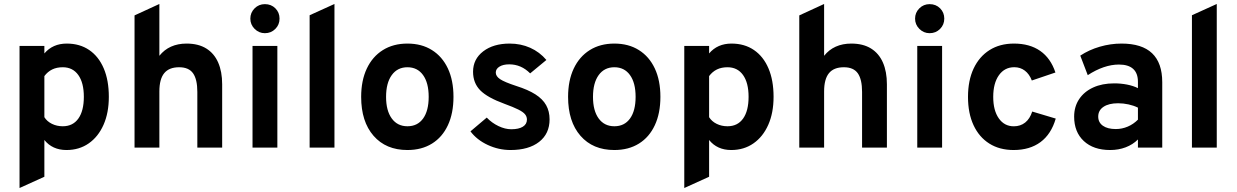

<svg xmlns="http://www.w3.org/2000/svg" viewBox="-20 -742 6218 965"><path d="M78.2 203V-511H203V-473.4Q245.1 -523 315.4 -523Q381 -523 428.4 -490.6Q475.8 -458.3 501.4 -398.3Q527 -338.3 527 -255.4Q527 -174.9 500.4 -114.8Q473.8 -54.7 426 -21.4Q378.1 12 314.2 12Q278.8 12 250.9 -0.7Q223.1 -13.3 203 -38.4V146.4ZM295.4 -107.4Q346.4 -107.4 373.9 -146.2Q401.4 -184.9 401.4 -255.4Q401.4 -326 373.5 -365Q345.6 -404 295.4 -404Q265.1 -404 242.4 -392.9Q219.6 -381.8 203 -359.6V-153Q216.3 -131.7 241.1 -119.5Q265.8 -107.4 295.4 -107.4Z M656.2 0V-664.6L781 -722V-461.6Q805.4 -492.3 839.7 -507.6Q874 -523 917.8 -523Q976.8 -523 1016.6 -498.4Q1056.4 -473.7 1076.5 -427.9Q1096.6 -382 1096.6 -318.6V0H971.8V-280.2Q971.8 -342.9 950.5 -373.4Q929.1 -404 880.4 -404Q829.7 -404 805.4 -374.2Q781 -344.4 781 -282.2V0Z M1249.2 0V-511H1374V0ZM1311.4 -575.2Q1281.4 -575.2 1259.8 -596.8Q1238.2 -618.4 1238.2 -648.4Q1238.2 -678.5 1259.5 -699.9Q1280.8 -721.2 1311.4 -721.2Q1343 -721.2 1364 -700.2Q1385 -679.1 1385 -648.4Q1385 -617.8 1363.7 -596.5Q1342.4 -575.2 1311.4 -575.2Z M1536.2 0V-665.4L1661 -722V0Z M2027.8 12Q1919.8 12 1857.5 -59.5Q1795.2 -130.9 1795.2 -255Q1795.2 -337.2 1823.6 -397.4Q1852 -457.5 1904.2 -490.2Q1956.5 -523 2027.8 -523Q2099 -523 2150.9 -490.4Q2202.9 -457.9 2231.1 -397.9Q2259.2 -337.9 2259.2 -255.4Q2259.2 -172.6 2231.2 -112.7Q2203.3 -52.7 2151.4 -20.4Q2099.4 12 2027.8 12ZM2027.8 -107.4Q2078.5 -107.4 2106.6 -146.4Q2134.6 -185.3 2134.6 -255.4Q2134.6 -325.7 2106.2 -364.9Q2077.9 -404 2027.8 -404Q1977.5 -404 1949 -364.5Q1920.4 -325 1920.4 -255Q1920.4 -185.8 1949 -146.6Q1977.5 -107.4 2027.8 -107.4Z M2545.8 12Q2486.1 12 2431.4 -13.5Q2376.7 -39 2344.6 -81.8L2426.4 -151Q2452.2 -124.1 2485.5 -108.2Q2518.8 -92.4 2549.6 -92.4Q2587.4 -92.4 2607.9 -105.2Q2628.4 -117.9 2628.4 -141.2Q2628.4 -155.8 2618.8 -167.6Q2609.2 -179.4 2584.6 -191.7Q2560.1 -203.9 2515.6 -220.2Q2429.3 -251.7 2393.4 -288.4Q2357.6 -325.1 2357.6 -381.4Q2357.6 -444.7 2408.6 -483.9Q2459.7 -523 2541.6 -523Q2597.4 -523 2644.7 -501.9Q2692 -480.8 2726.2 -440.6L2644.6 -373.2Q2599.5 -418.6 2539.4 -418.6Q2508.9 -418.6 2490.4 -407.2Q2471.8 -395.9 2471.8 -377.2Q2471.8 -358.6 2493.7 -344Q2515.5 -329.4 2575.2 -309.8Q2633.8 -291.3 2670.8 -267.8Q2707.7 -244.3 2724.9 -213.4Q2742.2 -182.5 2742.2 -142Q2742.2 -70 2689.8 -29Q2637.4 12 2545.8 12Z M3067.8 12Q2959.8 12 2897.5 -59.5Q2835.2 -130.9 2835.2 -255Q2835.2 -337.2 2863.6 -397.4Q2892 -457.5 2944.2 -490.2Q2996.5 -523 3067.8 -523Q3139 -523 3190.9 -490.4Q3242.9 -457.9 3271.1 -397.9Q3299.2 -337.9 3299.2 -255.4Q3299.2 -172.6 3271.2 -112.7Q3243.3 -52.7 3191.4 -20.4Q3139.4 12 3067.8 12ZM3067.8 -107.4Q3118.5 -107.4 3146.6 -146.4Q3174.6 -185.3 3174.6 -255.4Q3174.6 -325.7 3146.2 -364.9Q3117.9 -404 3067.8 -404Q3017.5 -404 2988.9 -364.5Q2960.4 -325 2960.4 -255Q2960.4 -185.8 2988.9 -146.6Q3017.5 -107.4 3067.8 -107.4Z M3419.2 203V-511H3544V-473.4Q3586.1 -523 3656.4 -523Q3722 -523 3769.4 -490.6Q3816.8 -458.3 3842.4 -398.3Q3868 -338.3 3868 -255.4Q3868 -174.9 3841.4 -114.8Q3814.8 -54.7 3766.9 -21.4Q3719.1 12 3655.2 12Q3619.8 12 3591.9 -0.7Q3564.1 -13.3 3544 -38.4V146.4ZM3636.4 -107.4Q3687.4 -107.4 3714.9 -146.2Q3742.4 -184.9 3742.4 -255.4Q3742.4 -326 3714.5 -365Q3686.6 -404 3636.4 -404Q3606.1 -404 3583.3 -392.9Q3560.6 -381.8 3544 -359.6V-153Q3557.3 -131.7 3582.1 -119.5Q3606.8 -107.4 3636.4 -107.4Z M3997.2 0V-664.6L4122 -722V-461.6Q4146.4 -492.3 4180.7 -507.6Q4215 -523 4258.8 -523Q4317.8 -523 4357.6 -498.4Q4397.4 -473.7 4417.5 -427.9Q4437.6 -382 4437.6 -318.6V0H4312.8V-280.2Q4312.8 -342.9 4291.5 -373.4Q4270.1 -404 4221.4 -404Q4170.7 -404 4146.4 -374.2Q4122 -344.4 4122 -282.2V0Z M4590.2 0V-511H4715V0ZM4652.4 -575.2Q4622.4 -575.2 4600.8 -596.8Q4579.2 -618.4 4579.2 -648.4Q4579.2 -678.5 4600.5 -699.9Q4621.8 -721.2 4652.4 -721.2Q4684 -721.2 4705 -700.2Q4726 -679.1 4726 -648.4Q4726 -617.8 4704.7 -596.5Q4683.4 -575.2 4652.4 -575.2Z M5074.6 12Q5003.8 12 4952.4 -20.4Q4901 -52.8 4873.1 -112.7Q4845.2 -172.6 4845.2 -255Q4845.2 -337.3 4873.4 -397.5Q4901.7 -457.6 4953.5 -490.3Q5005.4 -523 5076.2 -523Q5155.4 -523 5208.1 -486.2Q5260.9 -449.4 5284.6 -377.6L5166 -337.4Q5153.8 -369.5 5131 -386.9Q5108.2 -404.2 5077.8 -404.2Q5029.3 -404.2 5000.6 -364Q4972 -323.8 4972 -255Q4972 -187 5000 -147.1Q5028 -107.2 5075.4 -107.2Q5108.8 -107.2 5132.6 -126.1Q5156.4 -145.1 5168 -181.4L5286.2 -146Q5263.5 -67.7 5209.7 -27.9Q5155.9 12 5074.6 12Z M5559.7 12Q5475.8 12 5427.2 -33.2Q5378.7 -78.5 5378.7 -155.8Q5378.7 -206.1 5403.9 -243.8Q5429 -281.5 5474.2 -302.2Q5519.5 -323 5579.9 -323Q5613.5 -323 5644.8 -316.9Q5676 -310.7 5699.3 -299V-330.8Q5699.3 -374.1 5675.1 -395.9Q5651 -417.6 5603.9 -417.6Q5566.5 -417.6 5526.9 -404.1Q5487.4 -390.6 5447.1 -364.2L5409.5 -462.4Q5453.4 -491.5 5507.4 -507.2Q5561.5 -523 5616.7 -523Q5719.4 -523 5770.4 -474.4Q5821.5 -425.7 5821.5 -328.8V0H5699.3V-41Q5673.5 -15.2 5637.6 -1.6Q5601.8 12 5559.7 12ZM5588.3 -93.4Q5619.3 -93.4 5648.1 -105.7Q5676.8 -117.9 5699.3 -140.6V-201Q5678 -211.6 5651.8 -217.3Q5625.6 -223 5599.7 -223Q5553 -223 5526.4 -205.2Q5499.7 -187.5 5499.7 -156Q5499.7 -126.7 5523 -110.1Q5546.3 -93.4 5588.3 -93.4Z M5970.7 0V-665.4L6095.5 -722V0Z"/></svg>

Font: Overpass
Style: Regular
Weight: 400
Designer: Delve Withrington, Dave Bailey, Thomas Jockin
Foundry: Delve Fonts LLC
Version: Version 4.000